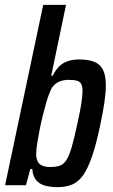

<svg xmlns="http://www.w3.org/2000/svg" viewBox="-20 -763 467 791"><path d="M216 8Q191 8 168 2.5Q145 -3 130 -19.5Q115 -36 113 -67H105L87 0H1L158 -743H252L191 -451H197Q209 -475 224.5 -490Q240 -505 260.5 -511.5Q281 -518 305 -518Q345 -518 369 -508Q393 -498 404.5 -475Q416 -452 416 -411Q416 -383 410.5 -344Q405 -305 394 -253Q378 -175 361 -124Q344 -73 324.5 -44Q305 -15 279 -3.5Q253 8 216 8ZM186 -75Q211 -75 226.5 -80.5Q242 -86 253.5 -103.5Q265 -121 275.5 -157Q286 -193 299 -255Q310 -304 315 -336.5Q320 -369 320 -389Q320 -408 314 -418Q308 -428 295.5 -431Q283 -434 262 -434Q245 -434 230 -429Q215 -424 203.5 -413Q192 -402 185 -382Q179 -369 171.5 -343.5Q164 -318 156.5 -288Q149 -258 143 -227Q137 -196 133 -170.5Q129 -145 129 -129Q129 -101 142.5 -88Q156 -75 186 -75Z"/></svg>

Font: Saira Condensed Medium
Style: Italic
Weight: 500
Width: 3
Italic angle: -12°
Designer: Hector Gatti with collaboration of the Omnibus-Type team
Foundry: Omnibus-Type
Version: Version 1.101